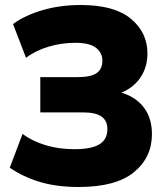

<svg xmlns="http://www.w3.org/2000/svg" viewBox="-20 -736 668 767"><path d="M294 11Q207 11 140 -9Q73 -29 19 -66L70 -201Q109 -172 162 -156Q215 -140 277 -140Q345 -140 377 -159.5Q409 -179 409 -220Q409 -254 385.5 -270.5Q362 -287 311 -287H141V-428H292Q343 -428 366 -444Q389 -460 389 -494Q389 -525 363.5 -545Q338 -565 280 -565Q226 -565 174 -549.5Q122 -534 84 -505L32 -640Q80 -675 150 -695.5Q220 -716 303 -716Q437 -716 503 -661Q569 -606 569 -523Q569 -468 541.5 -427Q514 -386 465 -366Q524 -348 555.5 -305.5Q587 -263 587 -200Q587 -107 515 -48Q443 11 294 11Z"/></svg>

Font: Nunito Sans Black
Style: Regular
Weight: 900
Designer: Vernon Adams
Foundry: Vernon Adams
Version: Version 3.006; ttfautohint (v1.8.3)